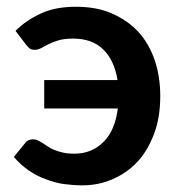

<svg xmlns="http://www.w3.org/2000/svg" viewBox="-20 -541 527 568"><path d="M57.1 -408.7 25.9 -449.7Q58.6 -482.4 104 -502.4Q145.5 -521 204.6 -521Q266.6 -521 311.5 -501Q358.9 -480 390.1 -445.8Q420.9 -411.6 438 -362.3Q454.1 -313 454.1 -257.3Q454.1 -193.8 436 -145.5Q416.5 -94.2 386.2 -62Q355 -28.8 312.5 -10.7Q271.5 7.3 223.1 7.3Q198.2 7.3 168.5 3.4Q146 0.5 115.7 -10.7Q88.4 -20.5 65.4 -36.6Q41.5 -52.7 21 -76.7L54.7 -118.2Q62.5 -128.9 77.6 -128.9Q84.5 -128.9 91.3 -126Q91.8 -125.5 97.2 -122.8Q102.5 -120.1 105.5 -118.2Q115.7 -111.3 121.1 -107.9Q128.9 -102.1 140.1 -97.7Q153.3 -92.3 165.5 -89.8Q178.7 -86.4 200.2 -86.4Q251.5 -86.4 286.1 -121.1Q320.3 -154.8 328.6 -220.2H110.8V-304.2H327.6Q318.4 -362.3 285.6 -394.5Q252.9 -426.8 196.8 -426.8Q170.4 -426.8 153.8 -421.9Q138.2 -417.5 124 -410.6Q103.5 -399.9 102.1 -398.9Q92.3 -393.6 83 -393.6Q73.2 -393.6 67.9 -397.5Q63.5 -400.9 57.1 -408.7Z"/></svg>

Font: Lato-SemiBold
Style: Bold
Weight: 500
Designer: Lukasz Dziedzic with Adam Twardoch and Botio Nikoltchev
Foundry: tyPoland Lukasz Dziedzic
Version: ""